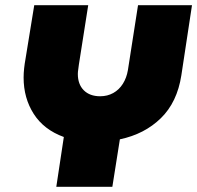

<svg xmlns="http://www.w3.org/2000/svg" viewBox="-20 -720 760 740"><path d="M197 0 226 -192Q149 -220 110 -281Q71 -342 71 -421Q71 -438 73 -456.5Q75 -475 78 -491L112 -700H320L284 -471Q283 -461 281.5 -452Q280 -443 280 -435Q280 -395 303 -372Q326 -349 366 -349Q394 -349 416.5 -361.5Q439 -374 453.5 -397Q468 -420 473 -450L512 -700H720L679 -430Q663 -326 600 -264.5Q537 -203 442 -183L413 0Z"/></svg>

Font: MuseoModerno Black
Style: Italic
Weight: 900
Italic angle: -9°
Designer: Pablo Cosgaya, Héctor Gatti, Marcela Romero, and the Authors of The MuseoModerno Project.
Foundry: Omnibus-Type Team
Version: Version 1.003